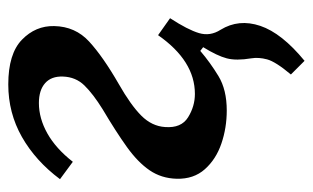

<svg xmlns="http://www.w3.org/2000/svg" viewBox="-166 -386 756 464"><g transform="rotate(-90 212.0 -154.0)"><path d="M297 204 264 171Q295 134 300.5 113.5Q306 93 303 75Q297 39 303 16Q309 -7 330 -41L321 -48Q293 -24 260 -4Q227 16 177 16Q135 16 97 3Q59 -10 35 -37Q11 -64 12 -105Q13 -142 32.5 -170.5Q52 -199 89 -225.5Q126 -252 180 -284Q217 -307 237.5 -328Q258 -349 259 -380Q260 -408 243 -423Q226 -438 195 -438Q158 -438 121.5 -417.5Q85 -397 53 -356L11 -387Q55 -446 113 -479Q171 -512 240 -512Q314 -512 348 -479Q382 -446 381 -401Q380 -350 343.5 -316.5Q307 -283 241 -245Q190 -216 164.5 -190.5Q139 -165 137 -133Q134 -94 160.5 -77.5Q187 -61 217 -61Q297 -61 359 -150L400 -121Q372 -78 364 -51Q356 -24 372 1Q399 45 381.5 97Q364 149 297 204Z"/></g></svg>

Font: Lora SemiBold
Style: Italic
Weight: 600
Italic angle: -3°
Designer: Olga Karpushina, Alexei Vanyashin (Cyrillic)
Foundry: Cyreal
Version: Version 3.011; ttfautohint (v1.8.4.7-5d5b)